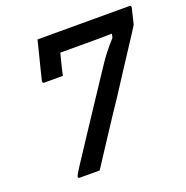

<svg xmlns="http://www.w3.org/2000/svg" viewBox="-126 -816 901 931"><g transform="rotate(-20 324.5 -350.0)"><path d="M232 0H130Q118 0 122 -11Q123 -16 146.5 -52.5Q170 -89 222 -167.5Q274 -246 361 -378Q393 -426 427 -477.5Q461 -529 510 -583L515 -603Q477 -602 436.5 -602Q396 -602 356 -602H248Q239 -567 230.5 -533Q222 -499 221 -492H126Q115 -492 117 -503Q120 -516 126.5 -542Q133 -568 140.5 -598Q148 -628 155 -655.5Q162 -683 166 -700H639Q651 -700 648 -687L629 -609Q629 -607 610.5 -578.5Q592 -550 563 -505.5Q534 -461 500 -409Q466 -357 434 -307Q388 -239 338.5 -163Q289 -87 232 0Z"/></g></svg>

Font: Recursive Mn Lnr St Med
Style: Italic
Weight: 500
Italic angle: -15°
Monospace: yes
Version: Version 1.079;hotconv 1.0.112;makeotfexe 2.5.65598; ttfautoh